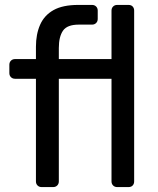

<svg xmlns="http://www.w3.org/2000/svg" viewBox="-20 -760 640 780"><path d="M149 0Q139 0 132.5 -6.5Q126 -13 126 -23V-440H41Q31 -440 24.5 -446.5Q18 -453 18 -463V-497Q18 -507 24.5 -513.5Q31 -520 41 -520H126V-570Q126 -621 143 -659.5Q160 -698 197.5 -719Q235 -740 298 -740H354Q364 -740 370.5 -733.5Q377 -727 377 -717V-683Q377 -673 370.5 -666.5Q364 -660 354 -660H300Q253 -660 236 -635.5Q219 -611 219 -565V-520H433V-717Q433 -727 439.5 -733.5Q446 -740 456 -740H502Q513 -740 519 -733.5Q525 -727 525 -717V-23Q525 -13 519 -6.5Q513 0 502 0H456Q446 0 439.5 -6.5Q433 -13 433 -23V-440H219V-23Q219 -13 212.5 -6.5Q206 0 196 0Z"/></svg>

Font: Rubik Light
Style: Regular
Weight: 400
Version: Version 2.101